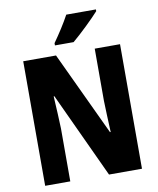

<svg xmlns="http://www.w3.org/2000/svg" viewBox="-99 -1008 893 1084"><g transform="rotate(-10 348.0 -465.5)"><path d="M526 -921V-931H356C332 -886 297 -832 263 -784V-771H370C419 -812 494 -885 526 -921ZM626 0V-714H481V-415C482 -364 485 -310 488 -235H484L259 -714H71V0H215V-303C213 -352 211 -411 206 -489H210L437 0Z"/></g></svg>

Font: Noto Sans Gujarati Condensed ExtraBold
Style: Regular
Weight: 800
Width: 3
Designer: Jelle Bosma - Monotype Design Team, Universal Thirst
Foundry: Monotype Imaging Inc.
Version: Version 2.106